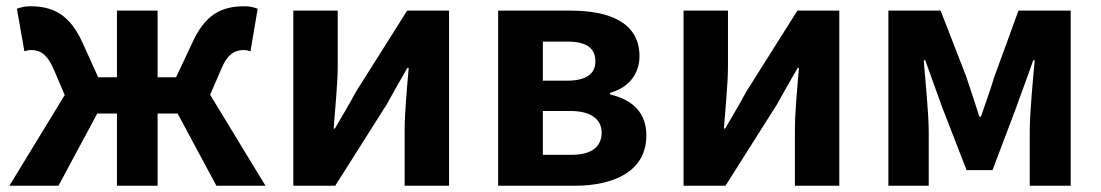

<svg xmlns="http://www.w3.org/2000/svg" viewBox="-20 -594 3522 614"><path d="M652 -291 687 -372C708 -423 732 -434 760 -434C768 -434 774 -432 781 -430L804 -566C792 -571 777 -574 762 -574C687 -574 635 -547 594 -455L543 -347H484V-560H354V-347H294L245 -455C204 -547 151 -574 76 -574C61 -574 47 -571 34 -566L58 -430C65 -432 71 -434 78 -434C107 -434 130 -423 152 -372L187 -290L10 0H167L291 -231H354V0H484V-231H548L672 0H829Z M918 0H1052L1216 -259C1234 -292 1264 -344 1283 -377H1287C1281 -307 1274 -233 1274 -176V0H1416V-560H1282L1118 -300C1101 -267 1070 -216 1051 -183H1047C1052 -252 1060 -327 1060 -383V-560H918Z M1573 0H1817C1945 0 2047 -47 2047 -161C2047 -237 1999 -276 1931 -292V-297C1995 -315 2025 -362 2025 -414C2025 -522 1929 -560 1805 -560H1573ZM1716 -336V-461H1795C1858 -461 1884 -438 1884 -398C1884 -360 1858 -336 1793 -336ZM1716 -99V-239H1805C1873 -239 1904 -210 1904 -170C1904 -127 1875 -99 1808 -99Z M2166 0H2300L2464 -259C2482 -292 2512 -344 2531 -377H2535C2529 -307 2522 -233 2522 -176V0H2664V-560H2530L2366 -300C2349 -267 2318 -216 2299 -183H2295C2300 -252 2308 -327 2308 -383V-560H2166Z M2821 0H2950V-173C2950 -230 2939 -339 2934 -401H2939C2955 -355 2977 -297 2993 -251L3071 -50H3154L3230 -251C3246 -297 3268 -353 3284 -401H3289C3283 -339 3273 -230 3273 -173V0H3404V-560H3237L3160 -349C3146 -303 3131 -262 3117 -221H3112C3099 -262 3085 -303 3070 -349L2988 -560H2821Z"/></svg>

Font: Noto Sans Japanese Bold
Style: Bold
Weight: 700
Designer: Ryoko NISHIZUKA (kana & ideographs); Paul D. Hunt (Latin, Greek & Cyrillic); Wenlong ZHANG (bopomofo); Sandoll Communica
Foundry: Adobe Systems Incorporated
Version: Version 1.000;PS 1;hotconv 1.0.78;makeotf.lib2.5.61930